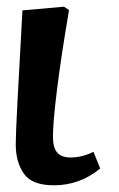

<svg xmlns="http://www.w3.org/2000/svg" viewBox="-20 -539 356 573"><path d="M141 14Q75 14 51 -21Q27 -56 27 -108Q27 -137 32 -233.5Q37 -330 47 -508L171 -519L186 -509Q162 -368 150 -270.5Q138 -173 138 -131Q138 -99 150.5 -84Q163 -69 191 -69Q225 -69 259 -86L279 -36Q218 14 141 14Z"/></svg>

Font: Literata 12pt SemiBold
Style: Italic
Weight: 600
Italic angle: -2°
Designer: Latin by Veronika Burian and Jose Scaglione. Greek by Irene Vlachou. Cyrillic by Vera Evstafieva
Foundry: TypeTogether
Version: Version 3.002